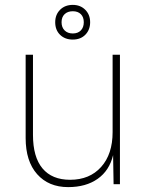

<svg xmlns="http://www.w3.org/2000/svg" viewBox="-20 -754 596 786"><path d="M259 12Q179 12 132 -41Q85 -94 85 -189V-530H115V-202Q115 -111 154 -64.5Q193 -18 267 -18Q347 -18 394 -70.5Q441 -123 441 -213V-530H471V0H445L443 -119Q428 -56 380 -22Q332 12 259 12ZM278 -592Q246 -592 226 -611.5Q206 -631 206 -663Q206 -694 226 -714Q246 -734 278 -734Q309 -734 329 -714Q349 -694 349 -663Q349 -632 329.5 -612Q310 -592 278 -592ZM278 -617Q299 -617 311 -629.5Q323 -642 323 -663Q323 -684 311 -696Q299 -708 278 -708Q257 -708 244.5 -696Q232 -684 232 -663Q232 -642 244.5 -629.5Q257 -617 278 -617Z"/></svg>

Font: Geist Thin
Style: Regular
Weight: 400
Designer: Basement.studio, Andrés Briganti, Mateo Zaragoza
Foundry: Basement.studio, Vercel, Andrés Briganti, Guido Ferreyra, Mateo Zaragoza
Version: Version 1.401